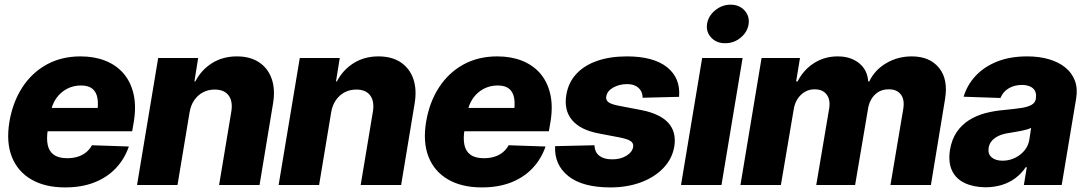

<svg xmlns="http://www.w3.org/2000/svg" viewBox="-20 -795 4669 825"><path d="M259.8 10.3Q173.8 10.3 115 -23.7Q56.2 -57.6 31 -120.8Q5.9 -184.1 20.5 -272Q34.7 -356 75.7 -419.2Q116.7 -482.4 180.4 -517.6Q244.1 -552.7 326.2 -552.7Q384.8 -552.7 431.6 -534.4Q478.5 -516.1 509.8 -480.5Q541 -444.8 553.5 -392.8Q565.9 -340.8 555.2 -273.4L547.9 -231H73.7L90.3 -331.1H481.9L397 -308.6Q403.3 -345.7 398.9 -372.3Q394.5 -398.9 377.4 -413.3Q360.4 -427.7 327.6 -427.7Q294.9 -427.7 267.3 -413.1Q239.7 -398.4 221.4 -372.1Q203.1 -345.7 197.3 -310.1L185.5 -238.3Q179.2 -199.7 185.1 -172.1Q190.9 -144.5 211.4 -129.9Q231.9 -115.2 269 -115.2Q293.5 -115.2 314 -121.6Q334.5 -127.9 350.1 -140.6Q365.7 -153.3 375 -170.9L533.7 -165.5Q515.1 -111.8 477.8 -72.3Q440.4 -32.7 385.7 -11.2Q331.1 10.3 259.8 10.3Z M794.4 -311 742.7 0H568.8L659.7 -545.9H831.5L815.4 -445.3H819.3Q845.2 -495.1 891.4 -523.9Q937.5 -552.7 998 -552.7Q1055.2 -552.7 1093.5 -527.1Q1131.8 -501.5 1147.7 -455.6Q1163.6 -409.7 1152.8 -347.7L1095.2 0H921.4L973.6 -313.5Q981.4 -358.9 962.6 -384.5Q943.8 -410.2 902.3 -410.2Q875 -410.2 852.5 -398.4Q830.1 -386.7 814.7 -364.5Q799.3 -342.3 794.4 -311Z M1402.8 -311 1351.1 0H1177.2L1268.1 -545.9H1439.9L1423.8 -445.3H1427.7Q1453.6 -495.1 1499.8 -523.9Q1545.9 -552.7 1606.4 -552.7Q1663.6 -552.7 1701.9 -527.1Q1740.2 -501.5 1756.1 -455.6Q1772 -409.7 1761.2 -347.7L1703.6 0H1529.8L1582 -313.5Q1589.8 -358.9 1571 -384.5Q1552.2 -410.2 1510.7 -410.2Q1483.4 -410.2 1460.9 -398.4Q1438.5 -386.7 1423.1 -364.5Q1407.7 -342.3 1402.8 -311Z M2050.3 10.3Q1964.4 10.3 1905.5 -23.7Q1846.7 -57.6 1821.5 -120.8Q1796.4 -184.1 1811 -272Q1825.2 -356 1866.2 -419.2Q1907.2 -482.4 1970.9 -517.6Q2034.7 -552.7 2116.7 -552.7Q2175.3 -552.7 2222.2 -534.4Q2269 -516.1 2300.3 -480.5Q2331.5 -444.8 2344 -392.8Q2356.4 -340.8 2345.7 -273.4L2338.4 -231H1864.3L1880.9 -331.1H2272.5L2187.5 -308.6Q2193.8 -345.7 2189.5 -372.3Q2185.1 -398.9 2168 -413.3Q2150.9 -427.7 2118.2 -427.7Q2085.4 -427.7 2057.9 -413.1Q2030.3 -398.4 2012 -372.1Q1993.7 -345.7 1987.8 -310.1L1976.1 -238.3Q1969.7 -199.7 1975.6 -172.1Q1981.4 -144.5 2002 -129.9Q2022.5 -115.2 2059.6 -115.2Q2084 -115.2 2104.5 -121.6Q2125 -127.9 2140.6 -140.6Q2156.2 -153.3 2165.5 -170.9L2324.2 -165.5Q2305.7 -111.8 2268.3 -72.3Q2231 -32.7 2176.3 -11.2Q2121.6 10.3 2050.3 10.3Z M2897.9 -378.9 2741.2 -375Q2741.2 -392.6 2733.2 -405.8Q2725.1 -418.9 2710.2 -426.3Q2695.3 -433.6 2674.3 -433.6Q2641.1 -433.6 2614.7 -418.7Q2588.4 -403.8 2585 -379.9Q2582.5 -367.2 2592.3 -357.7Q2602.1 -348.1 2635.3 -341.3L2736.8 -321.8Q2815.9 -306.2 2851.6 -267.1Q2887.2 -228 2877.4 -165.5Q2868.2 -111.8 2829.8 -72.3Q2791.5 -32.7 2732.9 -11.2Q2674.3 10.3 2603 10.3Q2482.9 10.3 2422.1 -38.3Q2361.3 -86.9 2365.2 -167L2534.2 -170.9Q2535.6 -141.1 2554.9 -126Q2574.2 -110.8 2607.4 -110.4Q2644 -109.4 2670.7 -125.2Q2697.3 -141.1 2700.7 -164.6Q2702.6 -179.7 2690.2 -188.5Q2677.7 -197.3 2644.5 -204.1L2552.2 -221.7Q2473.1 -236.8 2437.7 -279.5Q2402.3 -322.3 2413.6 -388.2Q2422.4 -440.9 2456.8 -477.8Q2491.2 -514.6 2546.6 -533.7Q2602.1 -552.7 2673.8 -552.7Q2788.1 -552.7 2846.4 -506.1Q2904.8 -459.5 2897.9 -378.9Z M2906.2 0 2997.1 -545.9H3170.9L3080.1 0ZM3095.7 -609.4Q3059.1 -608.9 3036.1 -633.3Q3013.2 -657.7 3018.1 -691.9Q3023.4 -726.6 3053 -750.7Q3082.5 -774.9 3119.1 -774.9Q3156.2 -774.9 3178.7 -750.7Q3201.2 -726.6 3196.8 -691.9Q3191.9 -657.7 3162.6 -633.3Q3133.3 -608.9 3095.7 -609.4Z M3161.6 0 3252.4 -545.9H3417.5L3400.9 -445.3H3407.2Q3432.6 -495.1 3477.8 -523.9Q3522.9 -552.7 3579.6 -552.7Q3635.7 -552.7 3671.6 -523.4Q3707.5 -494.1 3710.4 -445.3H3715.3Q3738.3 -494.1 3787.8 -523.4Q3837.4 -552.7 3897.9 -552.7Q3974.6 -552.7 4014.9 -503.4Q4055.2 -454.1 4040.5 -367.7L3980 0H3806.2L3861.3 -327.6Q3867.7 -368.2 3850.1 -389.9Q3832.5 -411.6 3799.3 -411.1Q3763.2 -411.6 3739.3 -388.2Q3715.3 -364.7 3709.5 -325.7L3654.3 0H3487.3L3543 -329.6Q3548.8 -367.2 3531.5 -389.4Q3514.2 -411.6 3480 -411.1Q3458 -411.6 3439 -400.6Q3419.9 -389.6 3407 -369.9Q3394 -350.1 3390.1 -322.8L3335.4 0Z M4215.3 9.8Q4163.6 9.3 4125.7 -8.3Q4087.9 -25.9 4070.8 -61.8Q4053.7 -97.7 4062 -151.4Q4069.8 -196.8 4091.1 -227.8Q4112.3 -258.8 4143.6 -278.6Q4174.8 -298.3 4213.1 -308.6Q4251.5 -318.8 4293.5 -322.3Q4340.3 -326.7 4369.4 -331.3Q4398.4 -335.9 4413.3 -345Q4428.2 -354 4431.2 -370.6V-373Q4435.1 -399.9 4419.2 -414.8Q4403.3 -429.7 4371.1 -430.2Q4337.4 -429.7 4313.2 -414.8Q4289.1 -399.9 4278.8 -374L4120.6 -379.4Q4135.3 -429.2 4171.6 -468.5Q4208 -507.8 4263.9 -530.3Q4319.8 -552.7 4393.6 -552.7Q4445.3 -552.7 4487.1 -540.5Q4528.8 -528.3 4557.6 -504.9Q4586.4 -481.4 4598.9 -447.8Q4611.3 -414.1 4604 -371.1L4542 0H4379.4L4392.1 -76.7H4387.7Q4368.2 -48.3 4342.5 -29.3Q4316.9 -10.3 4285.2 -0.5Q4253.4 9.3 4215.3 9.8ZM4288.1 -104.5Q4315.4 -104.5 4339.8 -116Q4364.3 -127.4 4381.3 -147.5Q4398.4 -167.5 4402.8 -194.3L4410.6 -245.6Q4403.3 -241.7 4392.1 -238.5Q4380.9 -235.4 4367.7 -232.7Q4354.5 -230 4341.3 -228Q4328.1 -226.1 4315.9 -223.6Q4290.5 -220.2 4272 -211.7Q4253.4 -203.1 4242.2 -190.4Q4231 -177.7 4228 -159.7Q4224.1 -133.3 4241 -118.9Q4257.8 -104.5 4288.1 -104.5Z"/></svg>

Font: Inter Tight ExtraBold
Style: Italic
Weight: 800
Italic angle: -9.39999°
Designer: Rasmus Andersson
Foundry: rsms
Version: Version 3.004